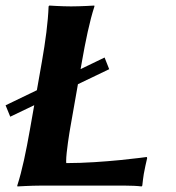

<svg xmlns="http://www.w3.org/2000/svg" viewBox="-26 -668 634 691"><path d="M350.4 -461 264.1 -419.3 268.6 -445C281.8 -520 296.5 -592 313.9 -645L313.4 -648C313.4 -648 264.9 -645 229.9 -645C195.9 -645 151.4 -648 151.4 -648L148.9 -645C146.8 -588 137.8 -520 124.6 -445L106.7 -343.3L-5.9 -289L10.9 -248L97.2 -289.4L81.4 -200C68.2 -125 53.7 -54 36.1 0L36.6 3C36.6 3 86.1 0 120.1 0H424.1C445.1 0 468 1 483.6 3L486.1 0C487.6 -14 489.8 -32 491.5 -42C493.3 -52 501.2 -91 503.6 -99L502.3 -103C502.3 -103 346.4 -81 212.4 -81C212.2 -83.1 212.1 -85.6 212.1 -88.6C212.1 -119.7 224.4 -194.5 227.2 -210L254.5 -365L367 -419Z"/></svg>

Font: Linux Biolinum O 
Style: Bold Italic
Weight: 700
Designer: Philipp H. Poll
Foundry: Philipp H. Poll
Version: Version 1.3.2